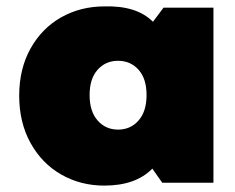

<svg xmlns="http://www.w3.org/2000/svg" viewBox="-20 -571 735 600"><path d="M647 -547V0H487L456 -44Q404 9 306 9Q232 9 171.5 -25.5Q111 -60 75.5 -124Q40 -188 40 -272Q40 -356 75.5 -419.5Q111 -483 171.5 -517Q232 -551 306 -551Q407 -554 458 -503L491 -547ZM438 -274Q438 -325 413 -353Q388 -381 349 -381Q310 -381 285 -353Q260 -325 260 -274Q260 -223 285 -194.5Q310 -166 349 -166Q388 -166 413 -194.5Q438 -223 438 -274Z"/></svg>

Font: AtCorfu Sans
Style: AtCorfu Sans Black
Weight: 900
Designer: Kostas Teopoulos
Foundry: Kostas Teopoulos
Version: Version 1.00 July 8, 2025, initial release